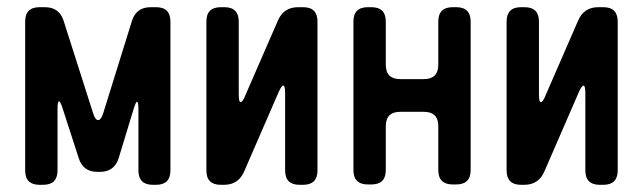

<svg xmlns="http://www.w3.org/2000/svg" viewBox="-20 -505 1788 534"><path d="M90 9H100Q140 9 140 -31V-202Q140 -223 144 -223Q148 -223 154 -204L199 -65Q211 -27 251 -27H258Q298 -27 310 -65L352 -203Q358 -222 361 -222Q365 -222 365 -201V-31Q365 9 405 9H414Q454 9 454 -31V-445Q454 -485 414 -485H399Q359 -485 347 -447L267 -190Q261 -171 253 -171Q245 -171 239 -190L157 -447Q145 -485 105 -485H90Q50 -485 50 -445V-31Q50 9 90 9Z M594 9H603Q643 9 659 -28L755 -249Q763 -267 768 -267Q773 -267 773 -245V-31Q773 9 813 9H823Q863 9 863 -31V-445Q863 -485 823 -485H809Q769 -485 753 -448L662 -239Q655 -221 649 -221Q644 -221 644 -243V-445Q644 -485 604 -485H594Q554 -485 554 -445V-31Q554 9 594 9Z M963 -32Q963 8 1003 8H1013Q1053 8 1053 -32V-154Q1053 -194 1093 -194H1159Q1199 -194 1199 -154V-32Q1199 8 1239 8H1249Q1289 8 1289 -32V-445Q1289 -485 1249 -485H1239Q1199 -485 1199 -445V-325Q1199 -285 1159 -285H1093Q1053 -285 1053 -325V-445Q1053 -485 1013 -485H1003Q963 -485 963 -445Z M1429 9H1438Q1478 9 1494 -28L1590 -249Q1598 -267 1603 -267Q1608 -267 1608 -245V-31Q1608 9 1648 9H1658Q1698 9 1698 -31V-445Q1698 -485 1658 -485H1644Q1604 -485 1588 -448L1497 -239Q1490 -221 1484 -221Q1479 -221 1479 -243V-445Q1479 -485 1439 -485H1429Q1389 -485 1389 -445V-31Q1389 9 1429 9Z"/></svg>

Font: WDXL Lubrifont JP N
Style: Regular
Weight: 400
Designer: [WDXL Lubrifont] Copyright 2020-2022 (c) NightFurySL2001, Skr-ZERO; [ZCOOL QingKe HuangYou] Copyright 2018-2022 (c) The 
Version: Version 2.001;hotconv 1.1.1;makeotfexe 2.6.0